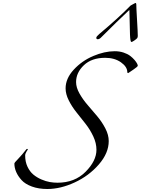

<svg xmlns="http://www.w3.org/2000/svg" viewBox="-20 -1228 940 1282"><path d="M884 -1208Q890 -1208 890 -1200Q890 -1178 895 -1095Q900 -1012 900 -988Q900 -979 896 -973.5Q892 -968 879 -959Q864 -948 857 -948Q850 -948 848 -996L844 -1160H842Q766 -1089 653 -976Q643 -966 632 -966Q623 -966 623 -976Q623 -984 643 -1001Q772 -1109 852 -1191Q854 -1193 870 -1201Q872 -1202 875 -1203.5Q878 -1205 880.5 -1206.5Q883 -1208 884 -1208ZM76 -136Q76 -142 100 -166Q114 -180 128.5 -197.5Q143 -215 150.5 -224.5Q158 -234 160 -234Q166 -234 166 -230L157 -216Q148 -201 148 -190Q148 -148 163.5 -115Q179 -82 202.5 -62.5Q226 -43 256 -30Q286 -17 312.5 -12.5Q339 -8 364 -8Q479 -8 551.5 -81Q624 -154 624 -228Q624 -272 603 -317Q582 -362 551.5 -401Q521 -440 490.5 -478Q460 -516 439 -558Q418 -600 418 -638Q418 -704 472.5 -763Q527 -822 602.5 -854Q678 -886 746 -886Q778 -886 805 -877Q832 -868 849 -855Q866 -842 878 -828Q890 -814 895 -804Q900 -794 900 -790Q900 -786 893 -780Q886 -774 873 -765Q860 -756 854 -752Q837 -740 836 -740Q830 -740 830 -746Q830 -782 787.5 -812Q745 -842 682 -842Q592 -842 540 -792.5Q488 -743 488 -680Q488 -644 510.5 -604Q533 -564 565 -527Q597 -490 629 -452Q661 -414 683.5 -370.5Q706 -327 706 -286Q706 -206 640 -130Q574 -54 479 -10Q384 34 296 34Q238 34 193 17.5Q148 1 124 -25.5Q100 -52 88 -80Q76 -108 76 -136Z"/></svg>

Font: Miama Nueva
Style: Medium
Weight: 400
Italic angle: -28°
Version: Version 1.0